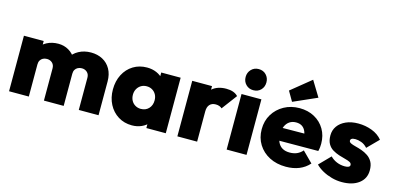

<svg xmlns="http://www.w3.org/2000/svg" viewBox="-70 -1192 3358 1633"><g transform="rotate(15 1608.5 -375.0)"><path d="M51 0V-489H225V0ZM358 0V-283Q358 -314 339 -331.5Q320 -349 292 -349Q272 -349 257 -341Q242 -333 233.5 -318.5Q225 -304 225 -283L157 -310Q157 -369 183 -411Q209 -453 253 -476Q297 -499 353 -499Q403 -499 443.5 -475.5Q484 -452 508 -410Q532 -368 532 -311V0ZM665 0V-283Q665 -314 646 -331.5Q627 -349 599 -349Q580 -349 564.5 -341Q549 -333 540.5 -318.5Q532 -304 532 -283L430 -288Q432 -354 459 -401Q486 -448 533.5 -473.5Q581 -499 641 -499Q698 -499 743 -475Q788 -451 813.5 -405.5Q839 -360 839 -297V0Z M1134 10Q1066 10 1013 -23Q960 -56 930 -113.5Q900 -171 900 -244Q900 -318 930 -376Q960 -434 1013 -466.5Q1066 -499 1134 -499Q1180 -499 1218 -482.5Q1256 -466 1280.5 -436Q1305 -406 1310 -368V-122Q1305 -83 1280.5 -53.5Q1256 -24 1218 -7Q1180 10 1134 10ZM1171 -145Q1214 -145 1240.5 -173Q1267 -201 1267 -245Q1267 -274 1255 -296Q1243 -318 1221.5 -331Q1200 -344 1172 -344Q1144 -344 1122.5 -331Q1101 -318 1088.5 -295.5Q1076 -273 1076 -245Q1076 -216 1088 -193.5Q1100 -171 1122 -158Q1144 -145 1171 -145ZM1260 0V-131L1285 -251L1260 -369V-489H1431V0Z M1533 0V-489H1707V0ZM1707 -266 1629 -332Q1658 -415 1706 -457Q1754 -499 1831 -499Q1866 -499 1891.5 -490Q1917 -481 1935 -462L1834 -327Q1826 -336 1811.5 -341.5Q1797 -347 1779 -347Q1745 -347 1726 -326.5Q1707 -306 1707 -266Z M1967 0V-489H2142V0ZM2054 -546Q2015 -546 1989 -572.5Q1963 -599 1963 -639Q1963 -678 1989 -705Q2015 -732 2054 -732Q2095 -732 2120.5 -705Q2146 -678 2146 -639Q2146 -599 2120.5 -572.5Q2095 -546 2054 -546Z M2490 11Q2408 11 2345 -21.5Q2282 -54 2246 -112Q2210 -170 2210 -245Q2210 -319 2245 -376.5Q2280 -434 2340.5 -467.5Q2401 -501 2477 -501Q2551 -501 2608.5 -469.5Q2666 -438 2698.5 -382.5Q2731 -327 2731 -256Q2731 -241 2729.5 -225.5Q2728 -210 2723 -190L2292 -188V-300L2654 -303L2576 -254Q2575 -295 2564 -321.5Q2553 -348 2532 -362Q2511 -376 2479 -376Q2446 -376 2422 -360Q2398 -344 2385 -315Q2372 -286 2372 -245Q2372 -203 2386 -173.5Q2400 -144 2426 -129Q2452 -114 2490 -114Q2526 -114 2553.5 -126Q2581 -138 2603 -163L2694 -72Q2658 -31 2606.5 -10Q2555 11 2490 11ZM2399 -536 2349 -622 2524 -764 2607 -628Z M2983 14Q2938 14 2894.5 2Q2851 -10 2813.5 -30.5Q2776 -51 2750 -78L2845 -175Q2869 -150 2902.5 -136Q2936 -122 2974 -122Q2996 -122 3007.5 -128Q3019 -134 3019 -145Q3019 -161 3002.5 -169.5Q2986 -178 2959.5 -184.5Q2933 -191 2904 -200.5Q2875 -210 2848 -226Q2821 -242 2804.5 -271Q2788 -300 2788 -345Q2788 -392 2813.5 -427.5Q2839 -463 2885 -483.5Q2931 -504 2993 -504Q3056 -504 3113 -482.5Q3170 -461 3205 -418L3109 -321Q3085 -348 3056 -358.5Q3027 -369 3003 -369Q2980 -369 2970 -362.5Q2960 -356 2960 -345Q2960 -332 2976.5 -324Q2993 -316 3019.5 -309.5Q3046 -303 3074.5 -293Q3103 -283 3129.5 -265.5Q3156 -248 3172.5 -219Q3189 -190 3189 -144Q3189 -71 3133 -28.5Q3077 14 2983 14Z"/></g></svg>

Font: Outfit ExtraBold
Style: Regular
Weight: 800
Designer: Rodrigo Fuenzalida
Foundry: fragTYPE
Version: Version 1.100;gftools[0.9.27]